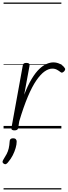

<svg xmlns="http://www.w3.org/2000/svg" viewBox="-28 -1009 532 1508"><path d="M85 15Q73 15 66.5 10.5Q60 6 62 -5L151 -495Q153 -506 159.5 -510.5Q166 -515 178 -515Q194 -515 200 -509.5Q206 -504 204 -493L162 -265Q191 -340 221 -389.5Q251 -439 280.5 -467Q310 -495 338 -507Q366 -519 391 -519Q419 -519 443.5 -506.5Q468 -494 480 -475Q485 -470 483.5 -463Q482 -456 476 -449Q468 -441 461 -439Q454 -437 447 -443Q436 -452 420 -461Q404 -470 383 -470Q354 -470 322.5 -448Q291 -426 257.5 -377.5Q224 -329 190.5 -249.5Q157 -170 123 -56L115 -4Q113 6 106 10.5Q99 15 85 15ZM2 277Q-7 271 -8 264Q-9 257 -3 247Q13 222 24 201Q35 180 40.5 156.5Q46 133 48 101Q48 89 55 83Q62 77 75 77Q89 77 96 84Q103 91 103 103Q103 125 95 153Q87 181 72.5 210Q58 239 34 267Q27 276 19 279.5Q11 283 2 277ZM0 469H454V479H0ZM0 -20H454V0H0ZM0 -505H454V-500H0ZM0 -989H454V-979H0Z"/></svg>

Font: Playwrite DE VA Guides
Style: Regular
Weight: 400
Designer: Veronika Burian, José Scaglione
Foundry: TypeTogether
Version: Version 1.003